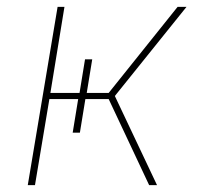

<svg xmlns="http://www.w3.org/2000/svg" viewBox="-20 -540 640 560"><path d="M61 0 148 -520H168L127 -269H212L228 -367H249L233 -269H297L498 -520H524L315 -260L438 0H415L297 -251H229L213 -153H192L208 -251H124L82 0Z"/></svg>

Font: Iosevka SS04 Thin Extended
Style: Italic
Weight: 100
Width: 7
Italic angle: -9°
Monospace: yes
Designer: Belleve Invis
Foundry: Belleve Invis
Version: Version 19.0.0; ttfautohint (v1.8.4)